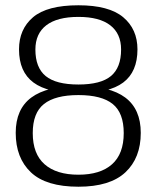

<svg xmlns="http://www.w3.org/2000/svg" viewBox="-20 -700 600 727"><path d="M277 7Q396.5 7 454.8 -47.5Q513 -102 513 -197Q513 -286.5 454.5 -330.5Q396 -374.5 277 -374.5Q158 -374.5 98.8 -330.8Q39.5 -287 39.5 -197Q39.5 -102 97 -47.5Q154.5 7 277 7ZM277 -38.5Q193.5 -38.5 148.8 -78Q104 -117.5 104 -196Q104 -272.5 146.5 -306.2Q189 -340 277 -340Q365 -340 406.8 -306.2Q448.5 -272.5 448.5 -196Q448.5 -117.5 404.2 -78Q360 -38.5 277 -38.5ZM277 -347Q392.5 -347 446.5 -387.5Q500.5 -428 500.5 -513Q500.5 -589.5 446.5 -634.8Q392.5 -680 277 -680Q158.5 -680 105.2 -634.8Q52 -589.5 52 -513Q52 -428 106.8 -387.5Q161.5 -347 277 -347ZM277 -380Q192 -380 153 -412Q114 -444 114 -512.5Q114 -572.5 155.2 -604.2Q196.5 -636 277 -636Q356.5 -636 397.5 -604.2Q438.5 -572.5 438.5 -512.5Q438.5 -444 400 -412Q361.5 -380 277 -380Z"/></svg>

Font: Anybody SemiExpanded Light
Style: Regular
Weight: 300
Width: 6
Version: Version 1.113;gftools[0.9.25]